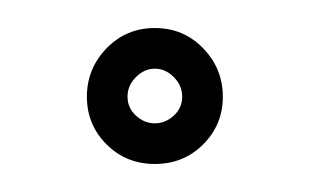

<svg xmlns="http://www.w3.org/2000/svg" viewBox="-20 80 221 137"><path d="M125 183Q111 197 90.5 197Q70 197 56 183Q42 169 42 149Q42 129 56 114.5Q70 100 90.5 100Q111 100 125 114.5Q139 129 139 149Q139 169 125 183ZM104 135Q98 129 90.5 129Q83 129 77 135Q71 141 71 149Q71 157 77 162.5Q83 168 90.5 168Q98 168 104 162.5Q110 157 110 149Q110 141 104 135Z"/></svg>

Font: Soda Fountain
Style: Inline
Weight: 400
Version: Version 1.0